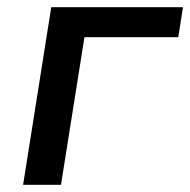

<svg xmlns="http://www.w3.org/2000/svg" viewBox="-20 -512 527 532"><path d="M44 0 122 -492H487L474 -409H214L149 0Z"/></svg>

Font: Nunito Sans 10pt SemiBold
Style: Italic
Weight: 600
Italic angle: -9°
Designer: Vernon Adams
Foundry: Vernon Adams
Version: Version 3.101;gftools[0.9.27]